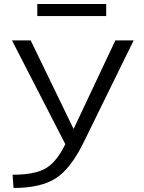

<svg xmlns="http://www.w3.org/2000/svg" viewBox="-20 -933 720 963"><path d="M40 -730.5H133.8L348.6 -287.1H349.6L558.6 -730.5H650.4L398.4 -216.8Q334 -85.9 258.8 -38.1Q183.6 9.8 47.9 9.8L43 -56.6Q154.3 -56.6 209 -88.4Q263.7 -120.1 307.6 -210ZM167 -852.5V-913.1H512.7V-852.5Z"/></svg>

Font: GenEi M Gothic v2 Regular
Style: Regular
Weight: 400
Version: Version 2.0